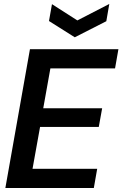

<svg xmlns="http://www.w3.org/2000/svg" viewBox="-20 -948 617 968"><path d="M7 0 131 -700H577L560 -603H234L198 -402H495L478 -308H182L144 -97H470L453 0ZM531 -928 516 -841 357 -760 227 -842 242 -927 370 -845Z"/></svg>

Font: DM Sans 36pt SemiBold
Style: Italic
Weight: 600
Italic angle: -10°
Designer: Colophon Foundry, Jonny Pinhorn
Foundry: Colophon Foundry
Version: Version 4.004;gftools[0.9.30]